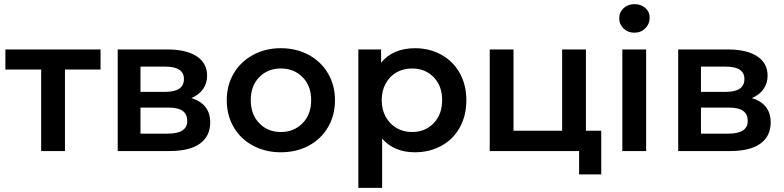

<svg xmlns="http://www.w3.org/2000/svg" viewBox="-20 -730 3790 928"><path d="M466 -394H294V0H179V-394H6V-491H466Z M996 -138Q996 -72 946.5 -36Q897 0 800 0H549V-491H789Q880 -491 930.5 -458Q981 -425 981 -364Q981 -327 961 -299Q941 -271 905 -256Q996 -228 996 -138ZM659 -286H779Q869 -286 869 -348Q869 -408 779 -408H659ZM885 -145Q885 -178 863 -194Q841 -210 794 -210H659V-84H790Q885 -84 885 -145Z M1337 -497Q1413 -497 1472.5 -464.5Q1532 -432 1565.5 -375Q1599 -318 1599 -245.5Q1599 -173 1565.5 -115.5Q1532 -58 1472.5 -26Q1413 6 1337 6Q1263 6 1203 -26Q1143 -58 1109.5 -115.5Q1076 -173 1076 -245.5Q1076 -318 1109.5 -375Q1143 -432 1203 -464.5Q1263 -497 1337 -497ZM1337.5 -92Q1401 -92 1442.5 -134.5Q1484 -177 1484 -246Q1484 -315 1442.5 -357Q1401 -399 1337.5 -399Q1274 -399 1233 -357Q1192 -315 1192 -246Q1192 -177 1233 -134.5Q1274 -92 1337.5 -92Z M1985 6Q1885 6 1827 -60V178H1712V-491H1822V-427Q1850 -462 1892 -479.5Q1934 -497 1985 -497Q2056 -497 2113 -465.5Q2170 -434 2202 -377Q2234 -320 2234 -245.5Q2234 -171 2202 -113.5Q2170 -56 2113 -25Q2056 6 1985 6ZM1972 -399Q1930 -399 1897 -380.5Q1864 -362 1844.5 -327Q1825 -292 1825 -246Q1825 -200 1844.5 -165Q1864 -130 1897 -111Q1930 -92 1972 -92Q2035 -92 2076 -134.5Q2117 -177 2117 -246Q2117 -315 2076 -357Q2035 -399 1972 -399Z M2886 -98V113H2779V0H2347V-491H2462V-98H2697V-491H2812V-98Z M2988 -491H3103V0H2988ZM3120 -644Q3120 -614 3099 -593Q3078 -572 3046 -572Q3015 -572 2994 -592Q2973 -612 2973 -641.5Q2973 -671 2994 -690.5Q3015 -710 3046.5 -710Q3078 -710 3099 -691.5Q3120 -673 3120 -644Z M3705 -138Q3705 -72 3655.5 -36Q3606 0 3509 0H3258V-491H3498Q3589 -491 3639.5 -458Q3690 -425 3690 -364Q3690 -327 3670 -299Q3650 -271 3614 -256Q3705 -228 3705 -138ZM3368 -286H3488Q3578 -286 3578 -348Q3578 -408 3488 -408H3368ZM3594 -145Q3594 -178 3572 -194Q3550 -210 3503 -210H3368V-84H3499Q3594 -84 3594 -145Z"/></svg>

Font: Montserrat Ace
Style: Bold
Weight: 600
Designer: Julieta Ulanovsky
Foundry: Julieta Ulanovsky
Version: Version 1